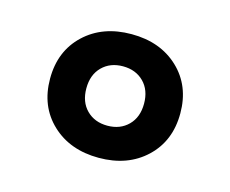

<svg xmlns="http://www.w3.org/2000/svg" viewBox="-56 -823 540 450"><g transform="rotate(15 214.0 -598.0)"><path d="M56 -598Q56 -665 100 -706.5Q144 -748 214 -748Q284 -748 328 -706.5Q372 -665 372 -598Q372 -531 328 -489.5Q284 -448 214 -448Q144 -448 100 -489.5Q56 -531 56 -598ZM284 -598Q284 -631 264.5 -650.5Q245 -670 214 -670Q183 -670 163.5 -650.5Q144 -631 144 -598Q144 -565 163.5 -545.5Q183 -526 214 -526Q245 -526 264.5 -545.5Q284 -565 284 -598Z"/></g></svg>

Font: LINE Seed Sans TH
Style: Bold
Weight: 700
Designer: Dalton Maag Ltd | Thai characters by Cadson Demak Co.,Ltd.
Foundry: Dalton Maag Ltd
Version: Version 1.002